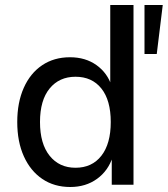

<svg xmlns="http://www.w3.org/2000/svg" viewBox="-20 -739 671 768"><path d="M261 9Q197 9 149.5 -23Q102 -55 75.5 -113.5Q49 -172 49 -251Q49 -329 75 -387.5Q101 -446 148.5 -478Q196 -510 260 -510Q322 -510 366 -478.5Q410 -447 427 -394H421V-719H514V0H427V-112H431Q413 -56 368 -23.5Q323 9 261 9ZM282 -68Q348 -68 385.5 -116Q423 -164 423 -251Q423 -338 385.5 -385Q348 -432 282 -432Q217 -432 178.5 -385Q140 -338 140 -251Q140 -164 178.5 -116Q217 -68 282 -68ZM558 -523V-719H631L607 -523Z"/></svg>

Font: Nunitoga
Style: Medium
Weight: 500
Designer: Vernon Adams
Foundry: Vernon Adams
Version: Version 1.0